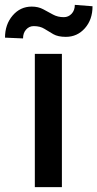

<svg xmlns="http://www.w3.org/2000/svg" viewBox="-67 -766 398 786"><path d="M186.4 -545.5V0H75.6V-545.5ZM239.3 -746.1 311.8 -740.4Q311.8 -685.7 280.5 -650.4Q249.3 -615.1 202.4 -615.1Q170.5 -615.1 151.3 -626.1Q132.1 -637.1 114.7 -648.1Q97.3 -659.1 71 -659.1Q52.6 -659.1 40 -645.1Q27.3 -631 27.3 -608.7L-46.5 -611.9Q-46.5 -665.8 -15.3 -702.4Q16 -739 62.9 -739Q89.5 -739 109.7 -728.2Q130 -717.3 149.7 -706.5Q169.4 -695.7 194.2 -695.7Q213.1 -695.7 226.2 -709.7Q239.3 -723.7 239.3 -746.1Z"/></svg>

Font: Interface Medium
Style: Regular
Weight: 500
Designer: Rasmus Andersson
Foundry: rsms
Version: Version 1.8